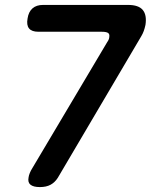

<svg xmlns="http://www.w3.org/2000/svg" viewBox="-20 -750 640 780"><path d="M112 -68 415 -578Q420 -585 422 -590.5Q424 -596 424 -600Q426 -612 418.5 -616.5Q411 -621 393 -621H136Q109 -621 98 -634.5Q87 -648 92 -675Q96 -702 112 -716Q128 -730 155 -730H500Q543 -730 560 -709.5Q577 -689 571 -649Q568 -635 564 -624Q560 -613 554 -603L215 -28Q203 -9 185.5 0.5Q168 10 142 10Q116 10 104 0.5Q92 -9 96 -29Q97 -37 101 -47Q105 -57 112 -68Z"/></svg>

Font: Maple Mono NL SemiBold
Style: Italic
Weight: 600
Italic angle: -10°
Monospace: yes
Designer: subframe7536
Version: Version 7.000